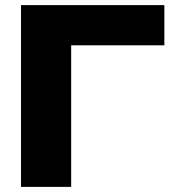

<svg xmlns="http://www.w3.org/2000/svg" viewBox="-20 -730 682 750"><path d="M62 0V-710H622V-553H258V0Z"/></svg>

Font: Geist Black
Style: Regular
Weight: 400
Designer: Basement.studio, Andrés Briganti, Mateo Zaragoza
Foundry: Basement.studio, Vercel, Andrés Briganti, Guido Ferreyra, Mateo Zaragoza
Version: Version 1.401